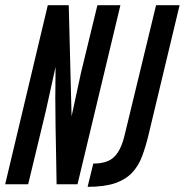

<svg xmlns="http://www.w3.org/2000/svg" viewBox="-60 -713 715 743"><path d="M-40 0 125 -693H206L217 -263L254 -434L317 -693H406L240 0H159Q158 -64 157 -118Q156 -172 155 -224.5Q154 -277 154 -332.5Q154 -388 155 -454L117 -282L49 0ZM279 10 301 -80Q334 -80 357 -89.5Q380 -99 396 -123Q412 -147 422 -189L544 -693H635L515 -192Q504 -146 490 -108.5Q476 -71 451 -44.5Q426 -18 385 -4Q344 10 279 10Z"/></svg>

Font: Ubuntu Sans Mono SemiBold
Style: Italic
Weight: 600
Italic angle: -13.5°
Monospace: yes
Designer: Dalton Maag Ltd
Foundry: Dalton Maag Ltd
Version: Version 1.006